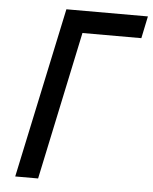

<svg xmlns="http://www.w3.org/2000/svg" viewBox="-51 -743 627 786"><g transform="rotate(5 262.5 -350.0)"><path d="M41 0H135L264 -609H506L525 -700H190Z"/></g></svg>

Font: Advent Pro SemiBold
Style: Italic
Weight: 600
Italic angle: -12°
Version: Version 3.000